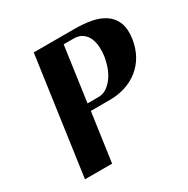

<svg xmlns="http://www.w3.org/2000/svg" viewBox="-140 -721 828 846"><g transform="rotate(-30 274.0 -298.5)"><path d="M56 0 140 -597H348Q392 -597 430.5 -590Q469 -583 497.5 -564.5Q526 -546 539.5 -513.5Q553 -481 546 -431Q539 -387 520 -353Q501 -319 471.5 -295.5Q442 -272 405 -260Q368 -248 326 -248H229L194 0ZM233 -284H288Q314 -284 334 -299Q354 -314 368 -335.5Q382 -357 390 -382.5Q398 -408 401 -429Q404 -451 402.5 -474.5Q401 -498 392.5 -517.5Q384 -537 367 -549.5Q350 -562 324 -562H272Z"/></g></svg>

Font: Gamine
Style: Bold Italic
Weight: 700
Designer: Tapiwanashe Sebastian Garikayi
Version: Version 1.000